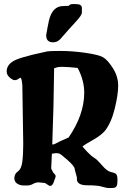

<svg xmlns="http://www.w3.org/2000/svg" viewBox="-20 -908 635 956"><path d="M357.9 -887.7Q387.7 -887.7 387.7 -868.2V-845.2Q387.7 -832 356.4 -798.6Q325.2 -765.1 279.8 -712.9Q265.1 -697.3 244.6 -697.3Q210 -697.3 210 -731.9Q210 -732.4 210 -732.9V-733.4Q215.8 -769 223.6 -805.2Q240.7 -877.9 294.9 -877.9Q294.9 -877.9 295.4 -877.9Q314 -877.9 322.3 -878.9Q327.6 -887.7 343.3 -887.7ZM289.1 -575.2Q265.6 -575.2 254.4 -569.3H252.4L249.5 -568.4Q247.6 -377.4 240.2 -189H247.6Q249.5 -189 280.3 -205.1L321.8 -223.6Q398.9 -335.9 399.4 -445.3V-446.3Q399.4 -508.3 366.7 -569.8Q314.9 -575.2 291.5 -575.2Q290 -575.2 289.1 -575.2ZM113.8 15.6H100.1Q79.6 15.6 65.9 6.6Q52.2 -2.4 51.3 -20V-22.5L53.2 -32.2Q55.2 -44.4 70.8 -55.9Q86.4 -67.4 91.1 -103Q95.7 -138.7 95.7 -191.9L91.3 -481Q88.9 -516.1 82.5 -521H80.6Q77.6 -519.5 70.3 -514.2Q63 -508.8 53.2 -508.8Q43.5 -508.8 28.3 -522Q13.2 -535.2 13.2 -552.2Q13.2 -590.3 60.5 -610.8Q83 -620.6 138.7 -634.8L216.3 -652.3Q225.1 -654.3 283.2 -654.3Q339.8 -654.3 405 -645Q470.2 -635.7 492.9 -623Q515.6 -610.4 542 -568.8Q568.4 -527.3 568.4 -481.7Q568.4 -436 551 -366Q533.7 -295.9 502 -255.9L501.5 -255.4Q481 -232.4 440.9 -210Q400.9 -187.5 390.6 -179.2Q396 -171.4 415 -151.4Q434.1 -131.3 448.7 -122.6Q463.4 -113.8 488.3 -84.5Q513.2 -55.2 533.9 -51Q554.7 -46.9 559.8 -39.3Q564.9 -31.7 564.9 -9.8Q564.9 12.2 560.3 19Q555.7 25.9 548.3 27.1Q541 28.3 525.1 28.3Q509.3 28.3 488 21.5Q466.8 14.6 414.8 14.6Q362.8 14.6 362.8 -16.6V-18.1L363.3 -22V-22.5L352.1 -64.5V-66.4Q352.1 -79.1 317.4 -110.1Q282.7 -141.1 275.1 -143.3Q267.6 -145.5 258.8 -145.5L238.3 -142.6L234.9 -68.4L245.1 -48.8Q256.8 -37.6 256.8 -32.7V-26.9L245.6 3.9Q244.6 4.9 243.7 6.8Q242.7 8.8 241.9 9.8Q241.2 10.7 240 12.2Q238.8 13.7 238 14.6Q237.3 15.6 234.4 16.6L226.6 17.6Q218.8 13.2 203.6 2.9H201.2L172.9 0Q157.7 0 144.3 7.8Q130.9 15.6 113.8 15.6Z"/></svg>

Font: Drukaatie burti
Style: Bold
Weight: 700
Version: Version 0.14